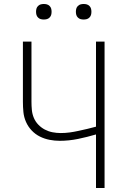

<svg xmlns="http://www.w3.org/2000/svg" viewBox="-20 -944 640 964"><path d="M462 0V-269Q418 -256 372 -246.5Q326 -237 280 -237Q254 -237 228.5 -242Q203 -247 180 -258.5Q157 -270 139 -289Q121 -308 110.5 -332Q100 -356 97.5 -381.5Q95 -407 95 -433V-735H138V-433Q138 -412 140 -391.5Q142 -371 150 -352Q158 -333 172.5 -318Q187 -303 205 -293.5Q223 -284 243.5 -280Q264 -276 285 -276Q308 -276 330 -279Q352 -282 374.5 -287Q397 -292 419 -297Q441 -302 462 -308V-735H505V0ZM400 -846Q392 -846 384.5 -848Q377 -850 371 -856Q365 -862 363 -869.5Q361 -877 361 -885Q361 -893 363 -900.5Q365 -908 371 -914Q377 -920 384.5 -922Q392 -924 400 -924Q408 -924 415.5 -922Q423 -920 429 -914Q435 -908 437 -900.5Q439 -893 439 -885Q439 -877 437 -869.5Q435 -862 429 -856Q423 -850 415.5 -848Q408 -846 400 -846ZM200 -846Q192 -846 184.5 -848Q177 -850 171 -856Q165 -862 163 -869.5Q161 -877 161 -885Q161 -893 163 -900.5Q165 -908 171 -914Q177 -920 184.5 -922Q192 -924 200 -924Q208 -924 215.5 -922Q223 -920 229 -914Q235 -908 237 -900.5Q239 -893 239 -885Q239 -877 237 -869.5Q235 -862 229 -856Q223 -850 215.5 -848Q208 -846 200 -846Z"/></svg>

Font: Zed Sans Extralight Extended
Style: Regular
Weight: 200
Width: 7
Designer: Belleve Invis
Foundry: Belleve Invis
Version: Version 1.0.0; ttfautohint (v1.8.4)